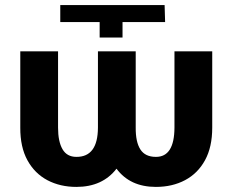

<svg xmlns="http://www.w3.org/2000/svg" viewBox="-20 -732 925 762"><path d="M375.5 -644.5H219.2V-711.9H633.3L635.3 -644.5H466.3V-583H375.5ZM368.7 -528.3H518.6V-225.6Q518.1 -168.5 537.1 -138.9Q556.2 -109.4 598.6 -109.4Q671.9 -108.9 672.4 -225.6V-528.3H822.3V-225.6Q822.3 -148.4 793.7 -96.2Q765.1 -43.9 714.6 -17.1Q664.1 9.8 598.6 9.8Q496.1 9.8 442.4 -62.5Q386.7 9.8 283.2 9.8Q218.8 9.8 168.2 -16.8Q117.7 -43.5 88.9 -95.9Q60.1 -148.4 60.5 -225.6V-528.3H210.4V-225.6Q210.4 -170.4 228 -139.9Q245.6 -109.4 283.2 -109.4Q368.2 -108.9 368.7 -225.6Z"/></svg>

Font: Inter Tight
Style: Bold
Weight: 700
Designer: Rasmus Andersson
Foundry: rsms
Version: Version 3.004; ttfautohint (v1.8.4.7-5d5b)